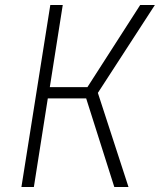

<svg xmlns="http://www.w3.org/2000/svg" viewBox="-20 -751 642 771"><path d="M116 0H66L182 -731H232L180 -401H331L543 -731H602L373 -378L496 0H439L326 -356H172Z"/></svg>

Font: JetBrains Mono Extra Light
Style: Italic
Weight: 200
Italic angle: -9°
Monospace: yes
Designer: Philipp Nurullin, Konstantin Bulenkov
Foundry: JetBrains
Version: 2.002